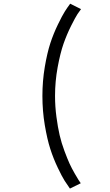

<svg xmlns="http://www.w3.org/2000/svg" viewBox="-20 -826 610 1064"><path d="M367.5 219Q353 199 338.5 176.2Q324 153.5 300 103.2Q276 53 258.8 -0.5Q241.5 -54 228.2 -132.8Q215 -211.5 215 -294Q215 -376.5 228.2 -455Q241.5 -533.5 259 -586.8Q276.5 -640 300.8 -690Q325 -740 339.5 -762.8Q354 -785.5 369 -805.5L429 -775.5Q421 -765.5 409.5 -748Q398 -730.5 374.2 -683.2Q350.5 -636 332.2 -584Q314 -532 299.5 -453.5Q285 -375 285 -294Q285 -235.5 292.8 -177.8Q300.5 -120 310.5 -77Q320.5 -34 337.2 10.8Q354 55.5 365.5 80.8Q377 106 394.2 135.8Q411.5 165.5 415.2 171.2Q419 177 427.5 189.5Z"/></svg>

Font: League Mono Narrow Light
Style: Regular
Weight: 300
Width: 3
Designer: Tyler Finck
Foundry: The League of Moveable Type / Tyler Finck
Version: Version 2.210